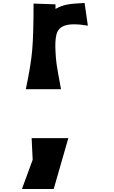

<svg xmlns="http://www.w3.org/2000/svg" viewBox="-20 -596 762 1287"><path d="M547 -576 569 -424Q516 -433 478 -433Q440 -433 416 -425Q392 -417 378 -402Q364 -387 358.5 -365Q353 -343 351.5 -315Q350 -287 352 -253Q354 -206 359 -168.5Q364 -131 389 2H153Q187 -157 196 -261.5Q205 -366 205 -572L352 -567V-536Q388 -557 428.5 -565Q469 -573 547 -576ZM438 330 340 671H127L199 475L192 330Z"/></svg>

Font: OpenDyslexic
Style: Bold
Weight: 800
Designer: Abbie Gonzalez
Version: Version 0.920;hotconv 1.0.109;makeotfexe 2.5.65596